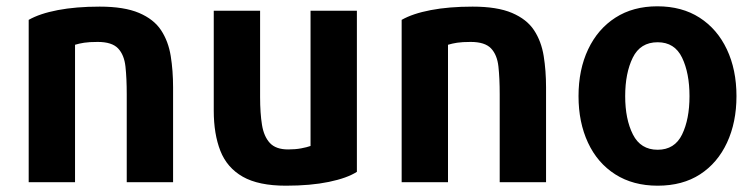

<svg xmlns="http://www.w3.org/2000/svg" viewBox="-20 -570 2395 609"><path d="M529 8V-293Q529 -346 521.5 -392.5Q514 -439 491 -474Q468 -509 421 -529Q374 -549 296 -549Q221 -549 163.5 -538Q106 -527 71 -507V8H218V-428Q231 -432 247 -434.5Q263 -437 290 -437Q335 -437 354.5 -416.5Q374 -396 378 -358.5Q382 -321 382 -271V8Z M1112 -25V-536H965V-107Q954 -103 935.5 -99.5Q917 -96 894 -96Q855 -96 836 -116.5Q817 -137 811 -174Q805 -211 805 -262V-536H658V-219Q658 -145 679 -91.5Q700 -38 750 -9.5Q800 19 887 19Q965 19 1023 7Q1081 -5 1112 -25Z M1712 8V-293Q1712 -346 1704.5 -392.5Q1697 -439 1674 -474Q1651 -509 1604 -529Q1557 -549 1479 -549Q1404 -549 1346.5 -538Q1289 -527 1254 -507V8H1401V-428Q1414 -432 1430 -434.5Q1446 -437 1473 -437Q1518 -437 1537.5 -416.5Q1557 -396 1561 -358.5Q1565 -321 1565 -271V8Z M2316 -265Q2316 -349 2285.5 -413.5Q2255 -478 2199 -514Q2143 -550 2065 -550Q1988 -550 1932 -514Q1876 -478 1845.5 -413.5Q1815 -349 1815 -265Q1815 -182 1845 -117.5Q1875 -53 1931.5 -17Q1988 19 2066 19Q2145 19 2200.5 -17Q2256 -53 2286 -117.5Q2316 -182 2316 -265ZM2167 -265Q2167 -192 2143.5 -143.5Q2120 -95 2066 -95Q2012 -95 1987.5 -143.5Q1963 -192 1963 -265Q1963 -338 1987 -387Q2011 -436 2066 -436Q2120 -436 2143.5 -387Q2167 -338 2167 -265Z"/></svg>

Font: Repo Bold
Style: Bold
Weight: 700
Designer: Stefan Peev
Foundry: Context Ltd
Version: Version 1.502